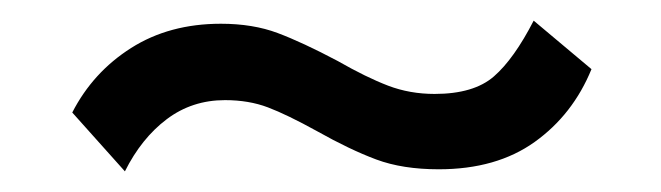

<svg xmlns="http://www.w3.org/2000/svg" viewBox="-20 -379 640 186"><path d="M50 -270Q70 -309 107 -332.5Q144 -356 194 -356Q225 -356 249 -347Q273 -338 307 -320Q335 -304 356 -296Q377 -288 401 -288Q439 -288 458.5 -305Q478 -322 497 -359L553 -312Q535 -268 498 -241.5Q461 -215 405 -215Q370 -215 344.5 -224.5Q319 -234 287 -252Q258 -268 239.5 -275Q221 -282 198 -282Q166 -282 141.5 -263.5Q117 -245 101 -213Z"/></svg>

Font: Krub SemiBold
Style: Regular
Weight: 600
Version: Version 1.000; ttfautohint (v1.6)